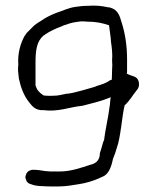

<svg xmlns="http://www.w3.org/2000/svg" viewBox="-20 -665 563 692"><path d="M45 -410C46 -404 46 -398 47 -392C47 -389 48 -385 48 -382C55 -349 66 -321 83 -299C93 -287 102 -271 127 -268H136C191 -261 229 -279 278 -284C308 -292 344 -300 370 -311C373 -312 376 -313 379 -315L377 -299C377 -292 376 -286 375 -281C371 -245 359 -195 355 -160C353 -157 352 -153 351 -150C348 -138 344 -126 340 -113C340 -85 323 -75 305 -71C274 -61 236 -47 196 -47H171C164 -47 157 -47 149 -48C144 -48 138 -49 133 -50L119 -52C111 -53 103 -53 95 -53C94 -53 93 -52 92 -52C82 -50 75 -43 73 -33C71 -29 71 -24 73 -20C75 -10 82 -3 92 -1C103 4 121 6 136 6C147 7 157 7 167 7H191C218 7 245 2 269 -2L284 -5C307 -10 328 -18 347 -27C371 -35 381 -62 387 -92C393 -107 398 -120 401 -132C415 -170 419 -242 429 -285C448 -302 460 -325 476 -344C483 -354 482 -369 477 -378C471 -391 451 -391 439 -399C439 -399 438 -399 437 -398C438 -403 438 -407 438 -411V-451C438 -499 431 -545 419 -582C411 -610 405 -630 376 -638C374 -638 371 -639 368 -639C345 -644 326 -646 295 -644C279 -644 264 -642 250 -640C225 -636 206 -626 184 -619C163 -611 145 -602 128 -590C118 -584 110 -579 103 -573L76 -546C74 -542 71 -539 69 -536C54 -510 43 -472 46 -433C45 -425 45 -417 45 -410ZM108 -357V-439C108 -483 112 -516 137 -537C139 -538 141 -539 143 -541C159 -552 180 -562 202 -570C207 -573 213 -575 218 -576C238 -584 250 -585 272 -588C279 -588 286 -588 294 -587C326 -587 349 -582 373 -574C375 -559 377 -544 379 -528C379 -523 380 -519 380 -514C383 -495 386 -469 384 -447C385 -436 385 -425 384 -414C384 -402 383 -390 383 -378C380 -377 379 -376 377 -376C364 -366 346 -360 328 -355C325 -353 322 -352 318 -351C294 -344 260 -334 235 -329C229 -328 223 -327 218 -327C203 -324 190 -320 174 -320C164 -320 158 -319 147 -320L137 -321C121 -332 114 -339 108 -357Z"/></svg>

Font: Scribbler
Style: Regular
Weight: 400
Designer: Mew Too
Foundry: Cannot Into Space Fonts
Version: Version 1.001